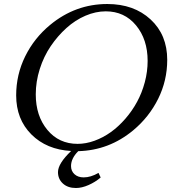

<svg xmlns="http://www.w3.org/2000/svg" viewBox="-20 -755 858 962"><path d="M517.6 -734.9Q650.9 -734.9 734.4 -657.7Q817.9 -580.6 817.9 -455.1Q817.9 -351.6 772.5 -260Q727.1 -168.5 647.5 -102.1Q526.4 -1.5 372.1 2.4Q335.9 38.6 335.9 77.1Q335.9 102.1 353.3 117.9Q370.6 133.8 399.4 133.8Q434.6 133.8 473.6 111.3L484.4 134.3Q457.5 157.2 423.8 172.1Q390.1 187 360.4 187Q319.8 187 295.2 164.6Q270.5 142.1 270.5 107.4Q270.5 64.5 336.4 1.5Q213.4 -5.4 137.2 -81.5Q61 -157.7 61 -277.3Q61 -380.9 106.2 -472.7Q151.4 -564.5 231.4 -630.4Q357.9 -734.9 517.6 -734.9ZM509.8 -698.2Q459.5 -698.2 408.2 -676.3Q356.9 -654.3 312.7 -614.5Q268.6 -574.7 233.9 -523.4Q199.2 -472.2 179.2 -409.2Q159.2 -346.2 159.2 -282.2Q159.2 -174.3 217.3 -104.2Q275.4 -34.2 368.7 -34.2Q410.6 -34.2 453.6 -49.8Q496.6 -65.4 535.2 -93Q573.7 -120.6 607.9 -159.9Q642.1 -199.2 666.7 -244.6Q691.4 -290 705.6 -343.3Q719.7 -396.5 719.7 -449.7Q719.7 -557.6 661.6 -627.9Q603.5 -698.2 509.8 -698.2Z"/></svg>

Font: Flanker
Style: Italic
Weight: 400
Italic angle: -12°
Designer: Flanker
Version: Version 2.027